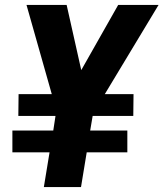

<svg xmlns="http://www.w3.org/2000/svg" viewBox="-20 -755 660 775"><path d="M157 0H307L330 -140H494V-228H344L354 -287H518L519 -375H403L620 -735H457L308 -472L249 -735H87L189 -375H55L54 -287H204L195 -228H30V-140H180Z"/></svg>

Font: Iosevka Sparkle Heavy Oblique
Style: Regular
Weight: 900
Italic angle: -9°
Designer: Belleve Invis
Foundry: Belleve Invis
Version: Version 4.5.0; ttfautohint (v1.8.3)